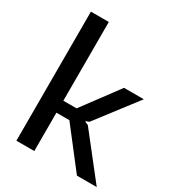

<svg xmlns="http://www.w3.org/2000/svg" viewBox="-191 -925 956 1041"><g transform="rotate(30 287.0 -404.0)"><path d="M71 -808H183V-315H266L433 -540H557L363 -287L343 -279V-276L364 -267L574 0H450L264 -240H183V0H71Z"/></g></svg>

Font: EncodeSans
Style: Medium
Weight: 500
Designer: Pablo Impallari, Andres Torresi
Foundry: Pablo Impallari, Andres Torresi
Version: Version 1.000; ttfautohint (v1.4.1)